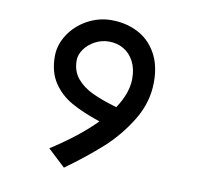

<svg xmlns="http://www.w3.org/2000/svg" viewBox="-68 -465 736 709"><g transform="rotate(10 300.0 -110.5)"><path d="M295 -394Q348.5 -394 392.2 -372.2Q436 -350.5 462.2 -306Q488.5 -261.5 488.5 -196Q488.5 -120 447.2 -52.2Q406 15.5 348.8 67Q291.5 118.5 216 173L150.5 112Q253 46 315.5 -18Q250 -40 207 -64.2Q164 -88.5 137.8 -128Q111.5 -167.5 111.5 -226.5Q111.5 -269.5 136.8 -308.2Q162 -347 204.5 -370.5Q247 -394 295 -394ZM367.5 -80.5Q407.5 -140.5 407.5 -194.5Q407.5 -232 393.2 -259Q379 -286 354.8 -300.2Q330.5 -314.5 300 -314.5Q271.5 -314.5 247 -301.2Q222.5 -288 208 -267.2Q193.5 -246.5 193.5 -225.5Q193.5 -185.5 215.8 -158.5Q238 -131.5 274.8 -114.2Q311.5 -97 367.5 -80.5Z"/></g></svg>

Font: JuliaMono
Style: Regular
Weight: 400
Monospace: yes
Designer: cormullion
Foundry: corm
Version: Version 0.055; ttfautohint (v1.8.4)